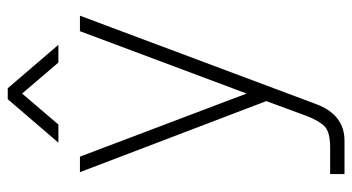

<svg xmlns="http://www.w3.org/2000/svg" viewBox="-232 -500 931 508"><g transform="rotate(-90 234.0 -245.5)"><path d="M226 -691H255L370 -557H323L241 -653L159 -557H111ZM28 200V162H98Q139 162 154 147.5Q169 133 182 99L221 -7L33 -500H74L241 -59L406 -500H447L213 125Q185 200 116 200Z"/></g></svg>

Font: Haskoy ExtraLight
Style: Regular
Weight: 200
Designer: Ertekin Erdin
Foundry: Ertekin Erdin
Version: Version 2.000; ttfautohint (v1.8.4.7-5d5b)